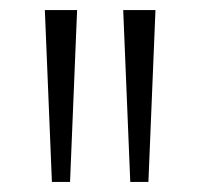

<svg xmlns="http://www.w3.org/2000/svg" viewBox="-20 -828 398 381"><path d="M83 -467 69 -808H133L119 -467ZM238.5 -467 224.5 -808H288.5L274.5 -467Z"/></svg>

Font: Encode Sans Lt
Style: Regular
Weight: 300
Designer: Multiple Designers
Foundry: Impallari Type
Version: Version 3.002; ttfautohint (v1.8.3) -l 8 -r 50 -G 200 -x 14 